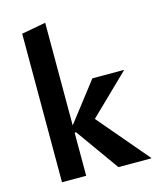

<svg xmlns="http://www.w3.org/2000/svg" viewBox="-109 -797 714 874"><g transform="rotate(-15 247.5 -360.5)"><path d="M340 0 195 -203H180V-227L330 -421H478V-419L249 -197L264 -274L495 -2V0ZM74 0V-700L188 -721V0Z"/></g></svg>

Font: Ysabeau
Style: Bold
Weight: 700
Designer: Christian Thalmann (Catharsis Fonts)
Version: Version 2.000;gftools[0.9.27.dev2+g8671c4b]